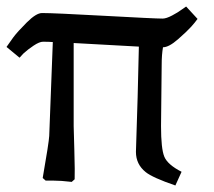

<svg xmlns="http://www.w3.org/2000/svg" viewBox="-30 -554 658 589"><path d="M527 -27 508 15Q438 -9 417 -26Q387 -50 387 -88Q393 -263 396 -411L196 -422V-167Q196 -166 198 -95Q200 -24 199 -4L190 4Q157 0 132 0H110L101 -8Q120 -117 121 -137Q127 -283 132 -425Q119 -426 102 -426Q91 -426 73 -414Q55 -402 42 -390L30 -377L-10 -410Q-2 -422 10.5 -439Q23 -456 52 -485Q81 -514 99 -514Q136 -514 290 -505.5Q444 -497 469 -497Q480 -497 498 -506.5Q516 -516 528 -525L541 -534L576 -496Q569 -486 556.5 -472Q544 -458 516 -433.5Q488 -409 470 -409Q466 -386 466 -356L464 -167Q464 -98 474 -73.5Q484 -49 527 -27Z"/></svg>

Font: Andada
Style: Regular
Weight: 400
Designer: Carolina Giovagnoli
Foundry: Carolina Giovagnoli
Version: Version 1.003